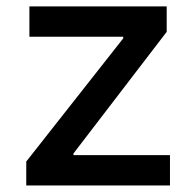

<svg xmlns="http://www.w3.org/2000/svg" viewBox="-20 -565 591 585"><path d="M60 0V-72.8L355.5 -448.2V-453.1H69.6V-545.5H487.9V-468L203.8 -97.3V-92.3H497.9V0Z"/></svg>

Font: InterMG Medium
Style: Regular
Weight: 500
Designer: Rasmus Andersson
Foundry: rsms
Version: Version 3.019;December 26, 2023;FontCreator 15.0.0.2955 64-b